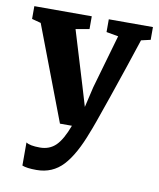

<svg xmlns="http://www.w3.org/2000/svg" viewBox="-82 -469 589 711"><g transform="rotate(10 213.0 -114.0)"><path d="M103 184Q66 184 49 177V90Q63 100 101 100Q137 100 160.5 77Q184 54 204 0H159L24 -355L-10 -364V-412H206V-364L155 -355L216 -154L239 -77L257 -154L315 -356L270 -364V-412H436V-364L401 -356Q369 -258 325.5 -131.5Q282 -5 275 10Q242 99 202.5 141.5Q163 184 103 184Z"/></g></svg>

Font: Aikya
Style: Bold
Weight: 700
Designer: Neelakash Kshetrimayum (Latin subset based on Merriweather by Eben Sorkin)
Foundry: Brand New Type
Version: Version 1.00 b005